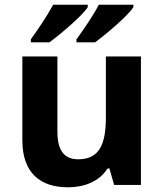

<svg xmlns="http://www.w3.org/2000/svg" viewBox="-20 -879 697 816"><path d="M547 -849V-859H400C377 -814 333 -750 305 -712V-699H384C433 -735 526 -814 547 -849ZM353 -849V-859H206C182 -814 139 -750 111 -712V-699H190C239 -735 332 -814 353 -849ZM579 -639H430V-382C430 -266 403 -202 312 -202C251 -202 224 -242 224 -320V-639H75V-283C75 -143 152 -83 269 -83C337 -83 402 -107 437 -163H445L465 -93H579Z"/></svg>

Font: Noto Sans Telugu UI
Style: Bold
Weight: 700
Designer: Jelle Bosma - Monotype Design Team
Foundry: Monotype Imaging Inc.
Version: Version 2.005